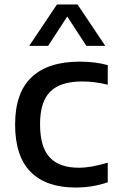

<svg xmlns="http://www.w3.org/2000/svg" viewBox="-20 -828 526 858"><path d="M47.5 -271.5Q47.5 -413 121 -482.8Q194.5 -552.5 336 -552.5Q406 -552.5 461.5 -537V-449.5Q402.5 -464 347.5 -464Q250.5 -464 204.8 -418.8Q159 -373.5 159 -273Q159 -171 202 -124.8Q245 -78.5 332 -78.5Q360.5 -78.5 391.2 -84Q422 -89.5 461.5 -101V-13.5Q393.5 10 318 10Q186 10 116.8 -60Q47.5 -130 47.5 -271.5ZM450.5 -623H366L280.5 -754L195 -623H110.5L234.5 -808H326.5Z"/></svg>

Font: Encode Sans Semi Expanded Medium
Style: Regular
Weight: 500
Width: 6
Designer: Multiple Designers
Foundry: Impallari Type
Version: Version 2.000